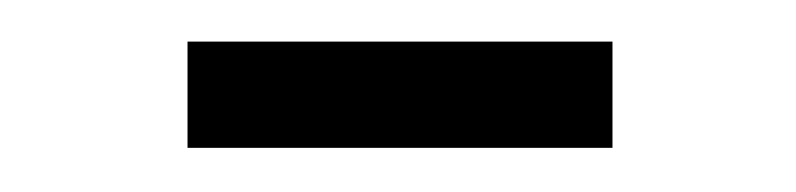

<svg xmlns="http://www.w3.org/2000/svg" viewBox="-20 -312 373 90"><path d="M67.9 -292.5H267.1V-242.7H67.9Z"/></svg>

Font: AnjaliOldLipi
Style: Regular
Weight: 400
Designer: Kevin & Siji
Foundry: Core : Kevin & Siji
Modification : Hiran Venugopalan
Opentype mlm2 support: Rajeesh Nambiar
New Feature Table : Santhosh
Version: Version 7.1.0+20221109